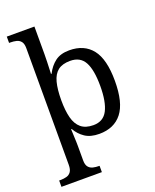

<svg xmlns="http://www.w3.org/2000/svg" viewBox="-178 -860 970 1201"><g transform="rotate(-20 307.0 -260.0)"><path d="M18 240V198H26Q49 198 67.5 193Q86 188 97 172.5Q108 157 108 126V-650Q108 -680 96.5 -694.5Q85 -709 66.5 -713.5Q48 -718 26 -718H18V-760H202V-576Q202 -554 201 -523Q200 -492 199 -469Q198 -446 198 -446H202Q225 -492 261 -519Q297 -546 355 -546Q454 -546 506.5 -479.5Q559 -413 559 -269Q559 -124 506.5 -57Q454 10 355 10Q297 10 260.5 -14.5Q224 -39 202 -78H198Q198 -78 198.5 -64Q199 -50 200 -30Q201 -10 201.5 8.5Q202 27 202 35V131Q202 160 213.5 174.5Q225 189 243.5 193.5Q262 198 284 198H287V240ZM339 -54Q405 -54 433.5 -109.5Q462 -165 462 -270Q462 -377 433.5 -429.5Q405 -482 338 -482Q286 -482 256.5 -459Q227 -436 214.5 -388.5Q202 -341 202 -269Q202 -200 214.5 -152Q227 -104 257 -79Q287 -54 339 -54Z"/></g></svg>

Font: Noto Serif Tamil
Style: Regular
Weight: 400
Designer: Indian Type Foundry, Tom Grace, and the Monotype Design Team
Foundry: Monotype Imaging Inc.
Version: Version 2.003